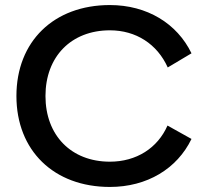

<svg xmlns="http://www.w3.org/2000/svg" viewBox="-20 -730 823 760"><path d="M415 10C562 10 681 -62 738 -180L643 -233C604 -144 520 -90 415 -90C262 -90 160 -194 160 -350C160 -506 262 -610 415 -610C518 -610 602 -556 644 -463L738 -519C681 -637 562 -710 415 -710C193 -710 45 -566 45 -350C45 -134 193 10 415 10Z"/></svg>

Font: Gully Medium
Style: Regular
Weight: 500
Designer: jaikishan Patel
Foundry: MagicType
Version: Version 1.000;Glyphs 3.2 (3242)